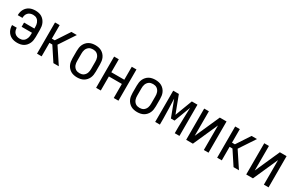

<svg xmlns="http://www.w3.org/2000/svg" viewBox="140 -1644 4220 2769"><g transform="rotate(30 2250.0 -260.0)"><path d="M253 8Q228 8 203 3.5Q178 -1 155.5 -12Q133 -23 115 -40.5Q97 -58 85 -80Q73 -102 67.5 -126.5Q62 -151 62 -176V-178H140V-177Q140 -154 147 -132Q154 -110 170 -93.5Q186 -77 208 -69.5Q230 -62 253 -62Q270 -62 286.5 -66Q303 -70 317 -80Q331 -90 340.5 -104Q350 -118 356 -133.5Q362 -149 364 -166Q366 -183 366 -200V-225H194V-295H366V-320Q366 -337 364 -354Q362 -371 356 -386.5Q350 -402 340.5 -416Q331 -430 317 -440Q303 -450 286.5 -454Q270 -458 253 -458Q230 -458 208 -450.5Q186 -443 170 -426.5Q154 -410 147 -388Q140 -366 140 -343V-342H62V-344Q62 -369 67.5 -393.5Q73 -418 85 -440Q97 -462 115 -479.5Q133 -497 155.5 -508Q178 -519 203 -523.5Q228 -528 253 -528Q279 -528 306 -522.5Q333 -517 356 -503.5Q379 -490 396.5 -469.5Q414 -449 425 -424.5Q436 -400 440 -373.5Q444 -347 444 -320V-200Q444 -173 440 -146.5Q436 -120 425 -95.5Q414 -71 396.5 -50.5Q379 -30 356 -16.5Q333 -3 306 2.5Q279 8 253 8Z M580 0V-520H657V-295H705L853 -520H943L771 -260L943 0H853L705 -225H657V0Z M1250 8Q1223 8 1196 2.5Q1169 -3 1146 -16Q1123 -29 1104.5 -49.5Q1086 -70 1075 -94.5Q1064 -119 1060 -146Q1056 -173 1056 -200V-320Q1056 -347 1060 -374Q1064 -401 1075 -425.5Q1086 -450 1104.5 -470.5Q1123 -491 1146 -504Q1169 -517 1196 -522.5Q1223 -528 1250 -528Q1277 -528 1304 -522.5Q1331 -517 1354 -504Q1377 -491 1395.5 -470.5Q1414 -450 1425 -425.5Q1436 -401 1440 -374Q1444 -347 1444 -320V-200Q1444 -173 1440 -146Q1436 -119 1425 -94.5Q1414 -70 1395.5 -49.5Q1377 -29 1354 -16Q1331 -3 1304 2.5Q1277 8 1250 8ZM1250 -62Q1267 -62 1284 -66Q1301 -70 1315 -79.5Q1329 -89 1339.5 -103Q1350 -117 1356 -133Q1362 -149 1364 -166Q1366 -183 1366 -200V-320Q1366 -337 1364 -354Q1362 -371 1356 -387Q1350 -403 1339.5 -417Q1329 -431 1315 -440.5Q1301 -450 1284 -454Q1267 -458 1250 -458Q1233 -458 1216 -454Q1199 -450 1185 -440.5Q1171 -431 1160.5 -417Q1150 -403 1144 -387Q1138 -371 1136 -354Q1134 -337 1134 -320V-200Q1134 -183 1136 -166Q1138 -149 1144 -133Q1150 -117 1160.5 -103Q1171 -89 1185 -79.5Q1199 -70 1216 -66Q1233 -62 1250 -62Z M1564 0V-520H1642V-304H1858V-520H1936V0H1858V-234H1642V0Z M2250 8Q2223 8 2196 2.5Q2169 -3 2146 -16Q2123 -29 2104.5 -49.5Q2086 -70 2075 -94.5Q2064 -119 2060 -146Q2056 -173 2056 -200V-320Q2056 -347 2060 -374Q2064 -401 2075 -425.5Q2086 -450 2104.5 -470.5Q2123 -491 2146 -504Q2169 -517 2196 -522.5Q2223 -528 2250 -528Q2277 -528 2304 -522.5Q2331 -517 2354 -504Q2377 -491 2395.5 -470.5Q2414 -450 2425 -425.5Q2436 -401 2440 -374Q2444 -347 2444 -320V-200Q2444 -173 2440 -146Q2436 -119 2425 -94.5Q2414 -70 2395.5 -49.5Q2377 -29 2354 -16Q2331 -3 2304 2.5Q2277 8 2250 8ZM2250 -62Q2267 -62 2284 -66Q2301 -70 2315 -79.5Q2329 -89 2339.5 -103Q2350 -117 2356 -133Q2362 -149 2364 -166Q2366 -183 2366 -200V-320Q2366 -337 2364 -354Q2362 -371 2356 -387Q2350 -403 2339.5 -417Q2329 -431 2315 -440.5Q2301 -450 2284 -454Q2267 -458 2250 -458Q2233 -458 2216 -454Q2199 -450 2185 -440.5Q2171 -431 2160.5 -417Q2150 -403 2144 -387Q2138 -371 2136 -354Q2134 -337 2134 -320V-200Q2134 -183 2136 -166Q2138 -149 2144 -133Q2150 -117 2160.5 -103Q2171 -89 2185 -79.5Q2199 -70 2216 -66Q2233 -62 2250 -62Z M2548 0V-520H2642L2750 -235L2858 -520H2952V0H2874V-104Q2874 -185 2877.5 -266Q2881 -347 2883 -428L2780 -156H2720L2617 -428Q2619 -347 2622.5 -266Q2626 -185 2626 -104V0Z M3064 0V-520H3142V-111L3324 -520H3436V0H3358V-409L3176 0Z M3580 0V-520H3657V-295H3705L3853 -520H3943L3771 -260L3943 0H3853L3705 -225H3657V0Z M4064 0V-520H4142V-111L4324 -520H4436V0H4358V-409L4176 0Z"/></g></svg>

Font: Iosevka NFM
Style: Regular
Weight: 400
Monospace: yes
Designer: Belleve Invis
Foundry: Belleve Invis
Version: Version 29.0.4; ttfautohint (v1.8.4);Nerd Fonts 3.3.0